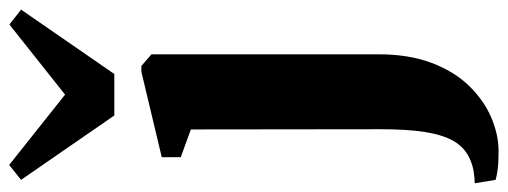

<svg xmlns="http://www.w3.org/2000/svg" viewBox="-400 -502 1108 419"><g transform="rotate(-90 153.5 -292.0)"><path d="M33.5 242.5Q19.5 242.5 7 241.8Q-5.5 241 -15 239.2Q-24.5 237.5 -29 236L-36.5 190.5Q-26.5 190.5 -11.2 188.2Q4 186 19.5 178.5Q42.5 167.5 56 143.8Q69.5 120 75.5 81.2Q81.5 42.5 81.5 -14L81 -429L20.5 -451V-492.5L207 -537H219.5L245 -515V-20Q245 47 226.2 96.5Q207.5 146 176 178.2Q144.5 210.5 107.2 226.5Q70 242.5 33.5 242.5ZM111.5 -596 -29 -799.5 3.5 -825.5 157 -703.5 310 -825 342.5 -799.5 202 -596Z"/></g></svg>

Font: Merriweather 96pt Black
Style: Regular
Weight: 900
Version: Version 2.100